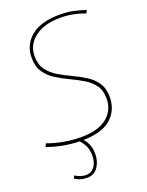

<svg xmlns="http://www.w3.org/2000/svg" viewBox="-176 -794 842 1097"><g transform="rotate(-20 245.5 -245.0)"><path d="M484 -682 475 -664Q438 -678 402 -685Q366 -692 325 -692Q228 -692 170.5 -648.5Q113 -605 113 -535Q113 -485 136.5 -452.5Q160 -420 197 -398Q234 -376 275.5 -356.5Q317 -337 354 -314Q391 -291 414 -257Q437 -223 437 -170Q437 -89 379.5 -39.5Q322 10 200 10Q150 10 96 0.5Q42 -9 -6 -27L4 -46Q45 -30 99 -20Q153 -10 204 -10Q311 -10 364 -54Q417 -98 417 -168Q417 -218 394 -249.5Q371 -281 334 -303Q297 -325 256 -344Q215 -363 178 -386.5Q141 -410 117.5 -444.5Q94 -479 94 -532Q94 -612 154 -661Q214 -710 328 -710Q371 -710 406.5 -703Q442 -696 484 -682ZM84 198 93 182Q126 203 158 203Q190 203 209.5 177.5Q229 152 229 107Q229 77 217 51Q205 25 179 0H202Q248 39 248 107Q248 152 225 186Q202 220 159 220Q138 220 120 215Q102 210 84 198Z"/></g></svg>

Font: Georama Thin
Style: Italic
Weight: 100
Italic angle: -9°
Designer: Jean-Baptiste Levee
Foundry: Production Type
Version: Version 1.000